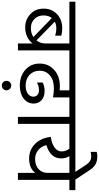

<svg xmlns="http://www.w3.org/2000/svg" viewBox="477 -1426 1107 2146"><g transform="rotate(90 1031.0 -353.5)"><path d="M372 -173 160 -379Q131 -342 131 -286Q131 -224 170.5 -184.5Q210 -145 272 -145Q332 -145 372 -173ZM638 -642V-575H522V0H444V-163Q417 -127 370 -104Q323 -81 265 -81Q178 -81 116.5 -138.5Q55 -196 55 -287Q55 -378 116.5 -436.5Q178 -495 274 -495Q314 -495 357 -485V-416Q317 -429 279 -429Q233 -429 201 -412L410 -207Q444 -250 444 -306V-575H-22V-642Z M881 -212V-277Q923 -298 975 -298Q1042 -298 1079 -263.5Q1116 -229 1116 -175Q1116 -108 1061 -64.5Q1006 -21 915 -21Q809 -21 739 -82.5Q669 -144 669 -244Q669 -340 738.5 -404Q808 -468 923 -469Q945 -469 968 -466V-575H593V-642H1193V-575H1047V-392Q985 -402 945 -402Q854 -402 801.5 -357.5Q749 -313 749 -243Q749 -173 795.5 -129.5Q842 -86 916 -86Q969 -86 1004 -109.5Q1039 -133 1039 -174Q1039 -201 1019 -218Q999 -235 966 -235Q919 -235 881 -212ZM876.5 165Q862 150 862 128Q862 106 877 90.5Q892 75 914 75Q936 75 952 90.5Q968 106 968 128Q968 150 952.5 165Q937 180 914 180Q891 180 876.5 165Z M1149 -575V-642H1459V-575H1343V0H1265V-575Z M1729 -125Q1636 -125 1569.5 -188.5Q1503 -252 1488 -367Q1568 -379 1609.5 -411Q1651 -443 1651 -486Q1651 -538 1620 -575H1415V-642H2084V-575H1969V0H1891V-194Q1840 -125 1729 -125ZM1736 -192Q1806 -192 1848.5 -230.5Q1891 -269 1891 -334V-575H1704Q1729 -537 1729 -482Q1729 -364 1581 -318Q1593 -263 1635 -227.5Q1677 -192 1736 -192Z M1656 -813V-881Q1692 -887 1710 -887Q1761 -887 1797 -865.5Q1833 -844 1863 -797L1970 -635H1884L1797 -767Q1763 -819 1706 -819Q1686 -819 1656 -813Z"/></g></svg>

Font: Hind
Style: Regular
Weight: 400
Designer: Manushi Parikh, Satya Rajpurohit
Foundry: Indian Type Foundry
Version: Version 2.000;PS 1.0;hotconv 1.0.79;makeotf.lib2.5.61930